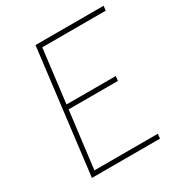

<svg xmlns="http://www.w3.org/2000/svg" viewBox="-165 -819 885 938"><g transform="rotate(-30 277.5 -350.0)"><path d="M169 -700H553L550 -674H192L155 -373H433L430 -347H152L112 -26H470L467 0H83Z"/></g></svg>

Font: Haskoy Thin
Style: Italic
Weight: 100
Designer: Ertekin Erdin
Foundry: Ertekin Erdin
Version: Version 2.000; ttfautohint (v1.8.4.7-5d5b)